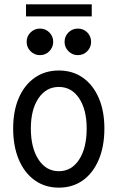

<svg xmlns="http://www.w3.org/2000/svg" viewBox="-20 -862 545 890"><path d="M252.9 7.8Q188.5 7.8 140.9 -26.4Q93.3 -60.5 67.1 -122.3Q41 -184.1 41 -266.6Q41 -347.7 67.1 -408Q93.3 -468.3 140.9 -501.7Q188.5 -535.2 252.9 -535.2Q316.9 -535.2 364.3 -501.7Q411.6 -468.3 437.7 -408Q463.9 -347.7 463.9 -266.6Q463.9 -183.6 437.7 -121.8Q411.6 -60.1 364.3 -26.1Q316.9 7.8 252.9 7.8ZM252.9 -68.4Q311.5 -68.4 346.7 -122.1Q381.8 -175.8 381.8 -266.6Q381.8 -354 346.7 -406.5Q311.5 -459 252.9 -459Q193.8 -459 158.4 -406.5Q123 -354 123 -266.6Q123 -176.8 158.4 -122.6Q193.8 -68.4 252.9 -68.4ZM340.8 -606.4Q315.4 -606.4 297.4 -624.5Q279.3 -642.6 279.3 -668Q279.3 -693.8 297.4 -711.7Q315.4 -729.5 340.8 -729.5Q366.7 -729.5 384.5 -711.7Q402.3 -693.8 402.3 -668Q402.3 -642.6 384.5 -624.5Q366.7 -606.4 340.8 -606.4ZM165 -606.4Q139.6 -606.4 121.6 -624.5Q103.5 -642.6 103.5 -668Q103.5 -693.8 121.6 -711.7Q139.6 -729.5 165 -729.5Q190.9 -729.5 208.7 -711.7Q226.6 -693.8 226.6 -668Q226.6 -642.6 208.7 -624.5Q190.9 -606.4 165 -606.4ZM100.6 -786.1V-841.8H405.3V-786.1Z"/></svg>

Font: Reddit Sans Condensed
Style: Regular
Weight: 400
Designer: Stephen Hutchings
Foundry: Reddit
Version: Version 1.014